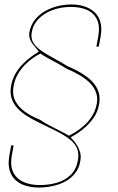

<svg xmlns="http://www.w3.org/2000/svg" viewBox="-20 -700 530 859"><path d="M155 139Q174.5 139 197.2 135.8Q220 132.5 243 124.8Q266 117 286 103.2Q306 89.5 320.5 68.8Q335 48 339.5 19Q343 0 339 -16Q335 -32 327.2 -45.5Q319.5 -59 311 -69Q302.5 -79 296 -85.5Q303 -89.5 316.5 -97.5Q330 -105.5 346.2 -118Q362.5 -130.5 378.5 -147.5Q394.5 -164.5 406.8 -186.2Q419 -208 423.5 -234.5Q428 -261 422.5 -282.5Q417 -304 403.2 -322.2Q389.5 -340.5 370 -355.2Q350.5 -370 327.5 -382.2Q304.5 -394.5 280 -405Q250.5 -423.5 220.5 -439.5Q190.5 -455.5 166.2 -472Q142 -488.5 129.5 -508.5Q117 -528.5 122 -555.5Q128.5 -591.5 153.8 -616.8Q179 -642 216.5 -655.5Q254 -669 298 -669Q339.5 -669 369.8 -655.5Q400 -642 414 -612.8Q428 -583.5 419.5 -536L411 -491.5H422L430 -536Q437 -574.5 429 -601.8Q421 -629 402 -646.2Q383 -663.5 356.5 -671.8Q330 -680 299.5 -680Q269.5 -680 239 -672.8Q208.5 -665.5 181.8 -650.2Q155 -635 136.2 -611.5Q117.5 -588 111.5 -556Q109 -541 113.2 -527.8Q117.5 -514.5 125.8 -503.5Q134 -492.5 141.8 -484Q149.5 -475.5 153.5 -469Q139.5 -460.5 120.5 -446.8Q101.5 -433 82.5 -414Q63.5 -395 49.2 -370.5Q35 -346 29.5 -315.5Q24 -284.5 32 -260Q40 -235.5 58 -216Q76 -196.5 100.8 -181Q125.5 -165.5 153.5 -152Q196 -131.5 230.5 -114.2Q265 -97 289 -79Q313 -61 323.8 -38Q334.5 -15 328.5 17.5Q321.5 57.5 297 81.8Q272.5 106 236.2 117Q200 128 157 128Q118 128 86.8 114.8Q55.5 101.5 40 72.5Q24.5 43.5 33 -5L41 -49.5H30L22 -5Q15 35 23.2 62.5Q31.5 90 51 107Q70.5 124 97.5 131.5Q124.5 139 155 139ZM288.5 -93Q268.5 -104.5 246 -115.8Q223.5 -127 200.8 -139Q178 -151 156.5 -165.5Q119.5 -180 91 -200.5Q62.5 -221 48.2 -249Q34 -277 40.5 -314Q46 -344.5 60.2 -368.8Q74.5 -393 92.8 -411.2Q111 -429.5 129.5 -441.8Q148 -454 161 -460.5Q174 -451 194.8 -439.8Q215.5 -428.5 237.5 -416.5Q259.5 -404.5 277 -393Q308.5 -380 335.5 -364.2Q362.5 -348.5 381.5 -329.5Q400.5 -310.5 409.2 -287.5Q418 -264.5 413 -236.5Q407.5 -205.5 392.2 -181.2Q377 -157 357.2 -139.2Q337.5 -121.5 318.8 -110Q300 -98.5 288.5 -93Z"/></svg>

Font: Anybody UltraCondensed Thin Thin
Style: Italic
Weight: 250
Italic angle: -10°
Version: Version 1.111